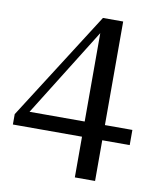

<svg xmlns="http://www.w3.org/2000/svg" viewBox="-78 -624 655 785"><g transform="rotate(10 249.5 -231.0)"><path d="M484 -132V-69H370V100H286V-69H-1V-112L286 -562H370V-132ZM286 -132V-499L57 -132Z"/></g></svg>

Font: Belleza
Style: Regular
Weight: 400
Designer: Eduardo Rodriguez Tunni
Foundry: Eduardo Rodriguez Tunni
Version: Version 1.001